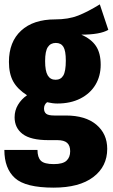

<svg xmlns="http://www.w3.org/2000/svg" viewBox="-29 -637 517 881"><path d="M468 -500Q430 -478 344 -478Q390 -458 411.5 -425.5Q433 -393 433 -340Q433 -288 409 -248Q385 -208 340 -185Q295 -162 234 -162Q213 -162 187 -168Q173 -157 173 -139Q173 -123 183 -115Q193 -107 220 -107H273Q363 -107 413 -65Q463 -23 463 46Q463 127 399 175.5Q335 224 217 224Q88 224 39.5 180Q-9 136 -9 51H143Q143 85 158.5 100.5Q174 116 218 116Q259 116 276 100.5Q293 85 293 57Q293 31 279 18.5Q265 6 234 6H193Q112 6 75 -22Q38 -50 38 -99Q38 -130 53.5 -156Q69 -182 95 -200Q51 -228 31.5 -263.5Q12 -299 12 -353Q12 -445 68 -496.5Q124 -548 224 -548Q285 -548 329.5 -565.5Q374 -583 429 -617ZM178 -357Q178 -311 190 -291Q202 -271 226 -271Q250 -271 261.5 -290.5Q273 -310 273 -359Q273 -404 262 -422Q251 -440 227 -440Q203 -440 190.5 -421Q178 -402 178 -357Z"/></svg>

Font: Fira Sans Compressed ExtraBold
Style: Regular
Weight: 800
Width: 1
Designer: bBox Type GmbH & Carrois Corporate GbR & Edenspiekermann AG
Foundry: bBox Type GmbH & Carrois Corporate GbR & Edenspiekermann AG
Version: Version 4.301